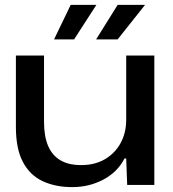

<svg xmlns="http://www.w3.org/2000/svg" viewBox="-20 -756 708 785"><path d="M275 9Q207 9 155 -15Q103 -39 74 -93Q45 -147 45 -237V-529H160V-258Q160 -199 176.5 -160Q193 -121 226.5 -101Q260 -81 312 -81Q367 -81 408 -104.5Q449 -128 472.5 -170Q496 -212 496 -267V-529H611V0H500L496 -108H489Q461 -53 403 -22Q345 9 275 9ZM201 -595 269 -736H374L283 -595ZM373 -595 461 -736H573L461 -595Z"/></svg>

Font: Mona Sans Expanded Medium
Style: Regular
Weight: 500
Width: 7
Designer: Deni Anggara
Foundry: GitHub
Version: Version 2.000